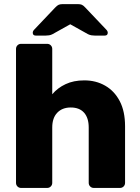

<svg xmlns="http://www.w3.org/2000/svg" viewBox="-20 -926 690 946"><path d="M84 0Q73.4 0 66.1 -7.2Q58.9 -14.5 58.9 -25.1V-684.9Q58.9 -695.5 66.1 -702.8Q73.4 -710 84 -710H212.2Q222.9 -710 230.1 -702.8Q237.4 -695.5 237.4 -684.9V-461.6Q263.7 -492.9 303.2 -511.4Q342.6 -530 395.4 -530Q452.7 -530 498.2 -503.9Q543.7 -477.9 570 -427.7Q596.2 -377.5 596.2 -304.1V-25.1Q596.2 -14.5 589 -7.2Q581.7 0 571.1 0H442.3Q431.6 0 424.4 -7.2Q417.1 -14.5 417.1 -25.1V-297.9Q417.1 -344.8 394.4 -370.6Q371.6 -396.4 328.5 -396.4Q286.9 -396.4 262.1 -370.6Q237.4 -344.8 237.4 -297.9V-25.1Q237.4 -14.5 230.1 -7.2Q222.9 0 212.2 0ZM156.6 -750.6Q141.4 -750.6 141.4 -764.7Q141.4 -772.7 149 -780.4L251.6 -888.5Q262 -899.5 269.6 -902.6Q277.3 -905.6 286.8 -905.6H365.5Q375.4 -905.6 383 -902.6Q390.6 -899.5 400.6 -888.5L503.2 -780.4Q510.9 -772.7 510.9 -764.7Q510.9 -750.6 495.6 -750.6H448Q439.5 -750.6 430.7 -752Q422 -753.4 413.6 -757.6L326.1 -806.4L238.6 -757.6Q230.9 -753.4 221.8 -752Q212.7 -750.6 204.2 -750.6Z"/></svg>

Font: Rubik Light
Style: Regular
Weight: 300
Designer: Hubert and Fischer
Foundry: Hubert and Fischer
Version: Version 2.300;gftools[0.9.30]